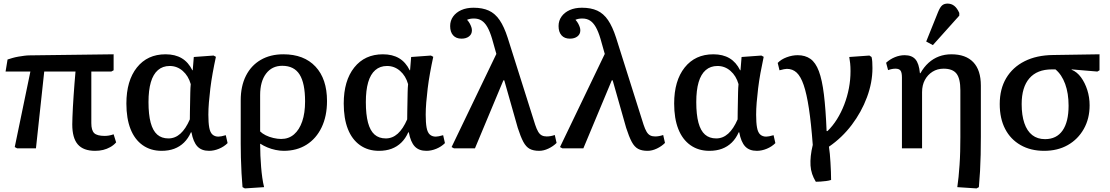

<svg xmlns="http://www.w3.org/2000/svg" viewBox="-20 -825 6176 1068"><path d="M509 14Q444 14 413 -21.5Q382 -57 382 -133Q382 -149 383 -173.5Q384 -198 385.5 -229Q387 -260 389.5 -293.5Q392 -327 394.5 -361.5Q397 -396 400 -427H226L180 0H75L62 -7L149 -427H11L22 -494Q34 -498 49.5 -502.5Q65 -507 82.5 -510Q100 -513 116 -515Q132 -517 144 -517L612 -523V-434L599 -427H488Q488 -393 488 -357.5Q488 -322 488 -285.5Q488 -249 488 -212.5Q488 -176 488 -140Q488 -100 504 -84.5Q520 -69 563 -69Q573 -69 585.5 -71Q598 -73 612 -78L626 -33Q612 -17 593 -6.5Q574 4 553.5 9Q533 14 509 14Z M879 14Q818 14 773.5 -17.5Q729 -49 706 -107.5Q683 -166 683 -249Q683 -376 741.5 -449.5Q800 -523 901 -523Q954 -523 991 -501Q1028 -479 1050 -434H1052L1058 -508L1168 -516L1181 -509Q1171 -463 1163 -418.5Q1155 -374 1150 -333Q1145 -292 1142 -255Q1139 -218 1139 -187Q1139 -142 1144 -115Q1149 -88 1162 -76.5Q1175 -65 1195 -65Q1202 -65 1212 -67Q1222 -69 1236 -73L1246 -29Q1226 -9 1198 2.5Q1170 14 1143 14Q1101 14 1078 -10.5Q1055 -35 1045 -89H1042Q1027 -55 1003.5 -32Q980 -9 949 2.5Q918 14 879 14ZM917 -55Q954 -55 983.5 -81.5Q1013 -108 1036 -161Q1036 -180 1036.5 -205Q1037 -230 1037.5 -257.5Q1038 -285 1038.5 -311Q1039 -337 1041 -357Q1028 -403 996.5 -430.5Q965 -458 924 -458Q885 -458 858.5 -435Q832 -412 819 -367.5Q806 -323 806 -257Q806 -188 818 -143Q830 -98 854.5 -76.5Q879 -55 917 -55Z M1342 223 1329 216Q1326 182 1323.5 138.5Q1321 95 1320 51.5Q1319 8 1319 -26V-267Q1319 -346 1348 -403.5Q1377 -461 1430.5 -492Q1484 -523 1556 -523Q1671 -523 1735 -454.5Q1799 -386 1799 -263Q1799 -179 1769 -116.5Q1739 -54 1685 -20Q1631 14 1558 14Q1537 14 1513 9Q1489 4 1467.5 -5Q1446 -14 1429 -25H1427Q1427 9 1428.5 41.5Q1430 74 1432.5 104.5Q1435 135 1439 163.5Q1443 192 1449 216ZM1544 -52Q1586 -52 1615.5 -77.5Q1645 -103 1661 -149.5Q1677 -196 1677 -261Q1677 -362 1646.5 -410.5Q1616 -459 1550 -459Q1493 -459 1460 -415.5Q1427 -372 1427 -296V-94Q1439 -82 1458 -72.5Q1477 -63 1500.5 -57.5Q1524 -52 1544 -52Z M2088 14Q2027 14 1982.5 -17.5Q1938 -49 1915 -107.5Q1892 -166 1892 -249Q1892 -376 1950.5 -449.5Q2009 -523 2110 -523Q2163 -523 2200 -501Q2237 -479 2259 -434H2261L2267 -508L2377 -516L2390 -509Q2380 -463 2372 -418.5Q2364 -374 2359 -333Q2354 -292 2351 -255Q2348 -218 2348 -187Q2348 -142 2353 -115Q2358 -88 2371 -76.5Q2384 -65 2404 -65Q2411 -65 2421 -67Q2431 -69 2445 -73L2455 -29Q2435 -9 2407 2.5Q2379 14 2352 14Q2310 14 2287 -10.5Q2264 -35 2254 -89H2251Q2236 -55 2212.5 -32Q2189 -9 2158 2.5Q2127 14 2088 14ZM2126 -55Q2163 -55 2192.5 -81.5Q2222 -108 2245 -161Q2245 -180 2245.5 -205Q2246 -230 2246.5 -257.5Q2247 -285 2247.5 -311Q2248 -337 2250 -357Q2237 -403 2205.5 -430.5Q2174 -458 2133 -458Q2094 -458 2067.5 -435Q2041 -412 2028 -367.5Q2015 -323 2015 -257Q2015 -188 2027 -143Q2039 -98 2063.5 -76.5Q2088 -55 2126 -55Z M3066 -74 3076 -30Q3057 -11 3030.5 1.5Q3004 14 2979 14Q2947 14 2926.5 3Q2906 -8 2891 -36Q2876 -64 2860 -114L2785 -378H2780L2622 0H2505L2492 -7L2741 -525L2717 -610Q2705 -650 2691 -674.5Q2677 -699 2659 -710.5Q2641 -722 2617 -722Q2605 -722 2596.5 -720.5Q2588 -719 2578 -715Q2588 -704 2593.5 -693.5Q2599 -683 2602 -674Q2605 -665 2605 -656Q2605 -635 2589 -622.5Q2573 -610 2547 -610Q2517 -610 2500.5 -628.5Q2484 -647 2484 -680Q2484 -710 2500.5 -733Q2517 -756 2546 -769Q2575 -782 2614 -782Q2664 -782 2699 -766Q2734 -750 2759 -713.5Q2784 -677 2804 -615L2957 -131Q2965 -107 2973.5 -92.5Q2982 -78 2993.5 -72Q3005 -66 3021 -66Q3032 -66 3043 -68Q3054 -70 3066 -74Z M3669 -74 3679 -30Q3660 -11 3633.5 1.5Q3607 14 3582 14Q3550 14 3529.5 3Q3509 -8 3494 -36Q3479 -64 3463 -114L3388 -378H3383L3225 0H3108L3095 -7L3344 -525L3320 -610Q3308 -650 3294 -674.5Q3280 -699 3262 -710.5Q3244 -722 3220 -722Q3208 -722 3199.5 -720.5Q3191 -719 3181 -715Q3191 -704 3196.5 -693.5Q3202 -683 3205 -674Q3208 -665 3208 -656Q3208 -635 3192 -622.5Q3176 -610 3150 -610Q3120 -610 3103.5 -628.5Q3087 -647 3087 -680Q3087 -710 3103.5 -733Q3120 -756 3149 -769Q3178 -782 3217 -782Q3267 -782 3302 -766Q3337 -750 3362 -713.5Q3387 -677 3407 -615L3560 -131Q3568 -107 3576.5 -92.5Q3585 -78 3596.5 -72Q3608 -66 3624 -66Q3635 -66 3646 -68Q3657 -70 3669 -74Z M3926 14Q3865 14 3820.5 -17.5Q3776 -49 3753 -107.5Q3730 -166 3730 -249Q3730 -376 3788.5 -449.5Q3847 -523 3948 -523Q4001 -523 4038 -501Q4075 -479 4097 -434H4099L4105 -508L4215 -516L4228 -509Q4218 -463 4210 -418.5Q4202 -374 4197 -333Q4192 -292 4189 -255Q4186 -218 4186 -187Q4186 -142 4191 -115Q4196 -88 4209 -76.5Q4222 -65 4242 -65Q4249 -65 4259 -67Q4269 -69 4283 -73L4293 -29Q4273 -9 4245 2.5Q4217 14 4190 14Q4148 14 4125 -10.5Q4102 -35 4092 -89H4089Q4074 -55 4050.5 -32Q4027 -9 3996 2.5Q3965 14 3926 14ZM3964 -55Q4001 -55 4030.5 -81.5Q4060 -108 4083 -161Q4083 -180 4083.5 -205Q4084 -230 4084.5 -257.5Q4085 -285 4085.5 -311Q4086 -337 4088 -357Q4075 -403 4043.5 -430.5Q4012 -458 3971 -458Q3932 -458 3905.5 -435Q3879 -412 3866 -367.5Q3853 -323 3853 -257Q3853 -188 3865 -143Q3877 -98 3901.5 -76.5Q3926 -55 3964 -55Z M4518 186Q4505 165 4497.5 142.5Q4490 120 4488.5 95.5Q4487 71 4490 42.5Q4493 14 4501 -19Q4492 -140 4479.5 -222Q4467 -304 4450.5 -352Q4434 -400 4411.5 -421Q4389 -442 4357 -442Q4345 -442 4316 -434L4306 -475Q4325 -495 4356 -506.5Q4387 -518 4417 -518Q4459 -518 4488 -497.5Q4517 -477 4535 -429Q4553 -381 4563 -299.5Q4573 -218 4578 -96H4583Q4612 -124 4635.5 -161.5Q4659 -199 4676 -243Q4693 -287 4702 -334Q4711 -381 4711 -429Q4711 -454 4709 -473Q4707 -492 4704 -508L4816 -516L4828 -508Q4831 -497 4832 -481Q4833 -465 4833 -446Q4833 -366 4802.5 -284Q4772 -202 4718 -130.5Q4664 -59 4591 -9Q4594 9 4596 31.5Q4598 54 4599.5 79.5Q4601 105 4602 130Q4603 155 4603 176Q4591 180 4575 182Q4559 184 4544 185Q4529 186 4518 186Z M5412 223 5305 216Q5309 190 5312 159Q5315 128 5317.5 92.5Q5320 57 5321 18Q5322 -21 5322 -62V-323Q5322 -388 5300.5 -415.5Q5279 -443 5229 -443Q5194 -443 5167 -426Q5140 -409 5124.5 -380Q5109 -351 5109 -312V0H4997V-394Q4997 -422 4989 -432.5Q4981 -443 4961 -443Q4942 -443 4920 -435L4909 -476Q4931 -496 4958 -507Q4985 -518 5012 -518Q5052 -518 5072 -495Q5092 -472 5097 -418H5100Q5119 -452 5145 -475.5Q5171 -499 5203 -511Q5235 -523 5272 -523Q5352 -523 5394 -479Q5436 -435 5436 -349V-64Q5436 -12 5435 35Q5434 82 5431.5 126.5Q5429 171 5425 216ZM5169 -574 5132 -594 5198 -758Q5209 -785 5220.5 -795Q5232 -805 5251 -805Q5272 -805 5288 -792.5Q5304 -780 5316 -753V-738Z M5788 14Q5713 14 5657 -18Q5601 -50 5571 -108Q5541 -166 5541 -246Q5541 -330 5577 -390.5Q5613 -451 5679.5 -484.5Q5746 -518 5838 -519L6096 -523V-434L6084 -427L5941 -439V-437Q5971 -425 5993 -395Q6015 -365 6028 -324.5Q6041 -284 6041 -239Q6041 -165 6008.5 -107.5Q5976 -50 5919.5 -18Q5863 14 5788 14ZM5793 -51Q5857 -51 5890.5 -99Q5924 -147 5924 -237Q5924 -306 5905 -358Q5886 -410 5851 -439H5831Q5749 -439 5706 -389.5Q5663 -340 5663 -246Q5663 -184 5678 -140Q5693 -96 5722 -73.5Q5751 -51 5793 -51Z"/></svg>

Font: Literata 18pt Medium
Style: Regular
Weight: 500
Designer: Latin by Veronika Burian and Jose Scaglione. Greek by Irene Vlachou. Cyrillic by Vera Evstafieva.
Foundry: TypeTogether
Version: Version 3.103;gftools[0.9.29]